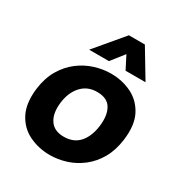

<svg xmlns="http://www.w3.org/2000/svg" viewBox="-175 -869 954 1009"><g transform="rotate(30 302.0 -364.5)"><path d="M270 12Q202 12 144 -16Q86 -44 55.5 -103Q25 -162 36 -254Q45 -324 74.5 -374Q104 -424 146.5 -456.5Q189 -489 238.5 -504.5Q288 -520 336 -520Q405 -520 462 -492Q519 -464 549.5 -405.5Q580 -347 568 -254Q559 -185 530.5 -135Q502 -85 459.5 -52Q417 -19 368 -3.5Q319 12 270 12ZM285 -108Q346 -108 380 -147.5Q414 -187 422 -254Q430 -320 406.5 -360Q383 -400 321 -400Q263 -400 226.5 -360Q190 -320 182 -254Q174 -187 200.5 -147.5Q227 -108 285 -108ZM173 -571 316 -741H413L515 -571H394L327 -702H396L293 -571Z"/></g></svg>

Font: Inclusive Sans
Style: Bold Italic
Weight: 700
Italic angle: -7°
Designer: Olivia King
Foundry: Olivia King
Version: Version 2.004